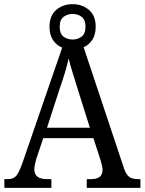

<svg xmlns="http://www.w3.org/2000/svg" viewBox="-20 -903 695 923"><path d="M1 0V-42H18Q44 -42 57.5 -57Q71 -72 88 -120L279 -674Q252 -685 235 -710Q218 -735 218 -774Q218 -828 250.5 -855.5Q283 -883 329 -883Q375 -883 407.5 -855.5Q440 -828 440 -774Q440 -737 424 -712Q408 -687 382 -676L576 -94Q587 -63 601.5 -52.5Q616 -42 642 -42H655V0H397V-42H419Q473 -42 473 -87Q473 -95 470.5 -106.5Q468 -118 464 -131L429 -239H188L154 -138Q151 -126 148 -112.5Q145 -99 145 -89Q145 -42 205 -42H227V0ZM329 -713Q354 -713 372.5 -727Q391 -741 391 -774Q391 -808 372.5 -822Q354 -836 329 -836Q304 -836 285.5 -822Q267 -808 267 -774Q267 -741 285 -727Q303 -713 329 -713ZM206 -289H412L356 -467Q342 -512 330 -550.5Q318 -589 310 -622Q303 -590 292.5 -555Q282 -520 267 -477Z"/></svg>

Font: Noto Serif Sinhala SemiCondensed
Style: Regular
Weight: 400
Width: 4
Designer: Jelle Bosma - Monotype Design Team
Foundry: Monotype Imaging Inc.
Version: Version 2.007; ttfautohint (v1.8.4.7-5d5b)